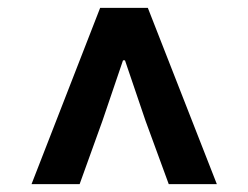

<svg xmlns="http://www.w3.org/2000/svg" viewBox="-20 -780 629 487"><path d="M60 -313 234 -760H355L530 -313H408L349 -474L297 -627H292L240 -474L182 -313Z"/></svg>

Font: Noto Sans Korean Bold
Style: Bold
Weight: 700
Designer: Ryoko NISHIZUKA  (kana & ideographs); Paul D. Hunt (Latin, Greek & Cyrillic); Wenlong ZHANG  (bopomofo); Sandoll Communi
Foundry: Adobe Systems Incorporated
Version: Version 1.000;PS 1;hotconv 1.0.78;makeotf.lib2.5.61930